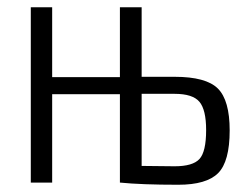

<svg xmlns="http://www.w3.org/2000/svg" viewBox="-20 -504 690 530"><path d="M371 -292H462Q549 -292 581.5 -259.5Q614 -227 614 -144Q614 -58 582 -26Q550 6 472 6Q371 6 311 0V-244H124V0H65V-484H124V-291H311V-484H371ZM371 -46 462 -45Q512 -45 530.5 -65Q549 -85 549 -145Q549 -201 530.5 -223Q512 -245 462 -245H371Z"/></svg>

Font: exo2condensed_l
Style: Regular
Weight: 300
Width: 3
Designer: Natanael Gama
Version: Version 1.001;PS 001.001;hotconv 1.0.70;makeotf.lib2.5.58329